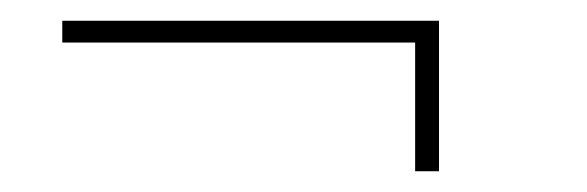

<svg xmlns="http://www.w3.org/2000/svg" viewBox="-20 -313 566 185"><path d="M385.5 -293V-272H40V-293ZM403 -148H380V-293H403Z"/></svg>

Font: Hepta Slab ExtraLight
Style: Regular
Weight: 200
Designer: Michael LaGattuta
Foundry: Michael LaGattuta
Version: Version 1.100